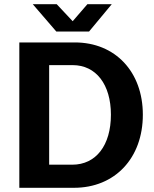

<svg xmlns="http://www.w3.org/2000/svg" viewBox="-20 -894 732 914"><path d="M72 0H332C527 0 660 -141 660 -348C660 -552 529 -692 336 -692H72ZM248 -744H404L512 -874H396L326 -793L250 -874H136ZM214 -110V-584H326C437 -584 508 -492 508 -348C508 -202 437 -110 324 -110Z"/></svg>

Font: Ronzino
Style: Bold
Weight: 700
Designer: Nunzio Mazzaferro
Foundry: Collletttivo
Version: Version 1.000;Glyphs 3.3 (3337)